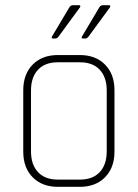

<svg xmlns="http://www.w3.org/2000/svg" viewBox="-20 -723 533 743"><path d="M263 -703H285Q289 -703 290.5 -700.5Q292 -698 289 -694L207 -582Q201 -574 194 -574H185Q177 -574 182 -583L248 -694Q253 -703 263 -703ZM379 -703H401Q405 -703 406.5 -700.5Q408 -698 405 -694L323 -582Q317 -574 310 -574H301Q293 -574 298 -583L364 -694Q369 -703 379 -703ZM289 0H204Q143 0 106.5 -37Q70 -74 70 -136V-374Q70 -436 106.5 -473Q143 -510 204 -510H289Q350 -510 386.5 -473Q423 -436 423 -374V-136Q423 -74 386.5 -37Q350 0 289 0ZM204 -28H289Q339 -28 366 -57Q393 -86 393 -137V-373Q393 -424 366 -453Q339 -482 289 -482H204Q154 -482 127 -453Q100 -424 100 -373V-137Q100 -86 127 -57Q154 -28 204 -28Z"/></svg>

Font: Rajdhani Light
Style: Regular
Weight: 300
Designer: Satya Rajpurohit, Jyotish Sonowal
Foundry: Indian Type Foundry
Version: Version 1.201;PS 1.0;hotconv 1.0.78;makeotf.lib2.5.61930; tt